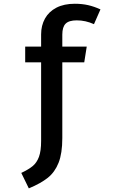

<svg xmlns="http://www.w3.org/2000/svg" viewBox="-20 -792 655 1032"><path d="M520 -741.5 485.1 -662.1Q440 -682.6 392.8 -682.6Q350.3 -682.6 332.6 -664.6Q314.9 -646.7 314.9 -606.2V-541.5H446.2L432.8 -456.9H314.9V-49.7Q314.9 32.3 294.9 82.8Q274.9 133.3 236.9 163.6Q199 193.8 134.9 220.5L94.4 137.4Q134.4 118.5 156.2 100.3Q177.9 82.1 189.5 50.8Q201 19.5 201 -34.4V-456.9H115.4V-541.5H201V-607.2Q201 -654.9 221.8 -692.3Q242.6 -729.7 283.3 -750.8Q324.1 -771.8 382.1 -771.8Q421 -771.8 453.6 -764.4Q486.2 -756.9 520 -741.5Z"/></svg>

Font: Fira Code Fixed Medium
Style: Regular
Weight: 500
Monospace: yes
Designer: Carrois Corporate, Edenspiekermann AG, Nikita Prokopov
Foundry: Carrois Corporate, Edenspiekermann AG, Nikita Prokopov
Version: Version 5.002